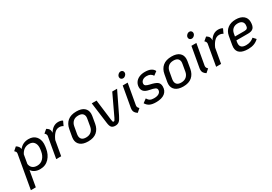

<svg xmlns="http://www.w3.org/2000/svg" viewBox="34 -1705 4185 2955"><g transform="rotate(-30 2127.0 -227.5)"><path d="M534 -299Q534 -283 530 -251L525 -219Q510 -121 448.5 -55Q387 11 289 11Q237 11 198 -8Q159 -27 138 -61L89 219H1L104 -365Q106 -377 106 -381Q106 -395 100 -405Q94 -415 79 -429L138 -481Q165 -464 178.5 -445Q192 -426 194 -401Q256 -481 361 -481Q443 -481 488.5 -431Q534 -381 534 -299ZM445 -288Q445 -343 416.5 -377.5Q388 -412 333 -412Q232 -412 183 -313L156 -157Q163 -108 194.5 -83Q226 -58 277 -58Q340 -58 382.5 -102.5Q425 -147 437 -219L442 -251Q445 -271 445 -288Z M966 -460 930 -383Q902 -403 862 -403Q812 -403 774.5 -362.5Q737 -322 712 -262L666 0H578L642 -365Q644 -377 644 -381Q644 -394 637.5 -405.5Q631 -417 617 -430L677 -481Q707 -464 720 -444.5Q733 -425 733 -397Q733 -386 732 -379Q793 -481 889 -481Q910 -481 931.5 -476Q953 -471 966 -460Z M957 -135Q957 -153 960 -171L983 -299Q998 -385 1055 -433Q1112 -481 1212 -481Q1301 -481 1347.5 -442Q1394 -403 1394 -336Q1394 -319 1391 -299L1369 -171Q1354 -86 1298 -37.5Q1242 11 1143 11Q1053 11 1005 -28.5Q957 -68 957 -135ZM1281 -171 1303 -299Q1306 -314 1306 -327Q1306 -366 1281.5 -389Q1257 -412 1206 -412Q1148 -412 1114 -381Q1080 -350 1071 -299L1048 -171Q1046 -162 1046 -144Q1046 -104 1070 -81Q1094 -58 1144 -58Q1202 -58 1237 -89Q1272 -120 1281 -171Z M1530 -96 1481 -470H1566L1612 -102Q1615 -76 1619 -67Q1623 -58 1634 -58Q1644 -58 1651 -67Q1658 -76 1671 -102L1845 -470H1931L1750 -96Q1721 -35 1694 -12Q1667 11 1626 11Q1580 11 1558.5 -12.5Q1537 -36 1530 -96Z M2044 -608Q2044 -633 2064.5 -653.5Q2085 -674 2111 -674Q2131 -674 2144 -660.5Q2157 -647 2157 -627Q2157 -602 2136.5 -582Q2116 -562 2091 -562Q2071 -562 2057.5 -575Q2044 -588 2044 -608ZM1964 -79Q1964 -96 1966 -105L2031 -470H2119L2054 -105Q2053 -100 2053 -91Q2053 -77 2059.5 -65.5Q2066 -54 2080 -41L2021 11Q1991 -9 1977.5 -30Q1964 -51 1964 -79Z M2173 -72 2238 -120Q2259 -85 2284 -71.5Q2309 -58 2352 -58Q2410 -58 2441.5 -79.5Q2473 -101 2473 -138Q2473 -165 2445 -179Q2417 -193 2350 -205Q2288 -217 2260 -245.5Q2232 -274 2232 -319Q2232 -366 2256 -403Q2280 -440 2324.5 -460.5Q2369 -481 2428 -481Q2556 -481 2590 -404L2527 -357Q2508 -386 2482.5 -399Q2457 -412 2419 -412Q2374 -412 2345.5 -389.5Q2317 -367 2317 -333Q2317 -309 2338.5 -296Q2360 -283 2401 -274Q2486 -256 2522 -230Q2558 -204 2558 -149Q2558 -73 2504.5 -31Q2451 11 2349 11Q2280 11 2239 -9Q2198 -29 2173 -72Z M2648 -135Q2648 -153 2651 -171L2674 -299Q2689 -385 2746 -433Q2803 -481 2903 -481Q2992 -481 3038.5 -442Q3085 -403 3085 -336Q3085 -319 3082 -299L3060 -171Q3045 -86 2989 -37.5Q2933 11 2834 11Q2744 11 2696 -28.5Q2648 -68 2648 -135ZM2972 -171 2994 -299Q2997 -314 2997 -327Q2997 -366 2972.5 -389Q2948 -412 2897 -412Q2839 -412 2805 -381Q2771 -350 2762 -299L2739 -171Q2737 -162 2737 -144Q2737 -104 2761 -81Q2785 -58 2835 -58Q2893 -58 2928 -89Q2963 -120 2972 -171Z M3265 -608Q3265 -633 3285.5 -653.5Q3306 -674 3332 -674Q3352 -674 3365 -660.5Q3378 -647 3378 -627Q3378 -602 3357.5 -582Q3337 -562 3312 -562Q3292 -562 3278.5 -575Q3265 -588 3265 -608ZM3185 -79Q3185 -96 3187 -105L3252 -470H3340L3275 -105Q3274 -100 3274 -91Q3274 -77 3280.5 -65.5Q3287 -54 3301 -41L3242 11Q3212 -9 3198.5 -30Q3185 -51 3185 -79Z M3808 -460 3772 -383Q3744 -403 3704 -403Q3654 -403 3616.5 -362.5Q3579 -322 3554 -262L3508 0H3420L3484 -365Q3486 -377 3486 -381Q3486 -394 3479.5 -405.5Q3473 -417 3459 -430L3519 -481Q3549 -464 3562 -444.5Q3575 -425 3575 -397Q3575 -386 3574 -379Q3635 -481 3731 -481Q3752 -481 3773.5 -476Q3795 -471 3808 -460Z M3888 -165Q3886 -156 3886 -139Q3886 -57 3989 -57Q4030 -57 4063.5 -69Q4097 -81 4129 -108L4174 -59Q4137 -23 4091 -6Q4045 11 3986 11Q3893 11 3845 -23Q3797 -57 3797 -125Q3797 -147 3801 -166L3827 -315Q3841 -393 3897.5 -437Q3954 -481 4043 -481Q4128 -481 4177 -441.5Q4226 -402 4226 -332Q4226 -260 4197 -228Q4168 -196 4103 -196H3893ZM3913 -309 3904 -259H4074Q4108 -259 4123 -275Q4138 -291 4138 -331Q4138 -370 4112.5 -391.5Q4087 -413 4041 -413Q3989 -413 3955.5 -385.5Q3922 -358 3913 -309Z"/></g></svg>

Font: KoHo Medium
Style: Italic
Weight: 500
Italic angle: -10°
Designer: Cadson Demak & Katatrad Team
Foundry: Cadson Demak Co.,Ltd.
Version: Version 1.000